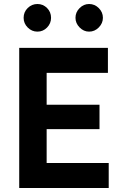

<svg xmlns="http://www.w3.org/2000/svg" viewBox="-20 -939 629 959"><path d="M76 0V-700H519V-575H213V-416H477V-294H213V-125H523V0ZM425 -781Q398 -781 377.5 -802Q357 -823 357 -850Q357 -878 377.5 -898.5Q398 -919 425 -919Q453 -919 473.5 -898.5Q494 -878 494 -850Q494 -823 473.5 -802Q453 -781 425 -781ZM167 -781Q139 -781 118.5 -801.5Q98 -822 98 -850Q98 -879 118.5 -899Q139 -919 167 -919Q195 -919 215 -899Q235 -879 235 -850Q235 -822 215 -801.5Q195 -781 167 -781Z"/></svg>

Font: Figtree Light
Style: Bold
Weight: 700
Version: Version 2.002